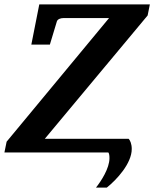

<svg xmlns="http://www.w3.org/2000/svg" viewBox="-41 -691 699 870"><path d="M638 -671H137L101 -489H185L217 -595C221 -605 235 -609 245 -609H453L-11 -49L-21 0H450C454 5 455 15 455 26C455 72 417 130 394 159H443C487 124 556 50 556 -16C556 -40 548 -56 542 -62H162L628 -621Z"/></svg>

Font: Veleka
Style: Bold Italic
Weight: 700
Italic angle: -12°
Designer: Stefan Peev, Context Ltd, 2016; SIL International, 1997-2014.
Foundry: Stefan Peev, Context Ltd, 2016
Version: Version 5.000